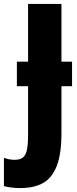

<svg xmlns="http://www.w3.org/2000/svg" viewBox="-81 -734 392 978"><path d="M-61 214V70Q-34 80 -6 80Q21 80 35.5 68.5Q50 57 56 30Q62 3 62 -47V-295H5V-420H62V-714H232V-420H286V-295H232V-56Q232 50 208 111.5Q184 173 138 198.5Q92 224 22 224Q-24 224 -61 214Z"/></svg>

Font: Noto Sans UI CondBlack
Style: Regular
Weight: 900
Width: 3
Designer: Monotype Design Team
Foundry: Monotype Imaging Inc.
Version: Version 1.001